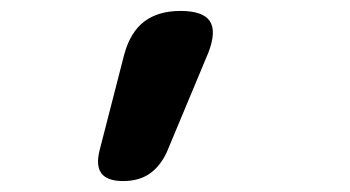

<svg xmlns="http://www.w3.org/2000/svg" viewBox="-20 -740 640 351"><path d="M205 -409Q176 -409 165.5 -423Q155 -437 162 -465L207 -640Q218 -681 243.5 -700.5Q269 -720 310 -720Q351 -720 363.5 -701.5Q376 -683 361 -644L285 -462Q273 -436 253.5 -422.5Q234 -409 205 -409Z"/></svg>

Font: Maple Mono
Style: Bold Italic
Weight: 700
Italic angle: -10°
Monospace: yes
Designer: subframe7536
Version: Version 7.000